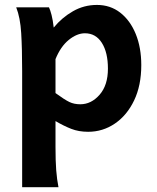

<svg xmlns="http://www.w3.org/2000/svg" viewBox="-20 -528 643 787"><path d="M46.4 -498H180.7Q186 -487.3 191.4 -466.3Q196.8 -445.3 200.2 -415Q233.9 -456.1 279.1 -481.9Q324.2 -507.8 377.4 -507.8Q432.1 -507.8 472.9 -476.1Q513.7 -444.3 536.4 -388.7Q559.1 -333 559.1 -261.2Q559.1 -177.7 529.8 -116.5Q500.5 -55.2 450.9 -21.5Q401.4 12.2 341.3 12.2Q302.7 12.2 272.2 0.2Q241.7 -11.7 207.5 -31.7V73.2Q207.5 131.8 210.4 169.9Q213.4 208 219.7 239.3H70.8Q70.8 120.1 70.8 1.2Q70.8 -117.7 70.8 -236.8Q70.8 -328.1 66.9 -392.3Q63 -456.5 46.4 -498ZM207.5 -285.6V-146.5Q245.1 -119.1 264.4 -109.9Q283.7 -100.6 309.1 -100.6Q354 -100.6 388.2 -139.6Q422.4 -178.7 422.4 -246.6Q422.4 -313 397.5 -352.3Q372.6 -391.6 328.1 -391.6Q295.4 -391.6 262 -364.5Q228.5 -337.4 207.5 -285.6Z"/></svg>

Font: Andika
Style: Bold
Weight: 700
Designer: Victor Gaultney, Annie Olsen, Julie Remington, Don Collingsworth, Eric Hays, Becca Hirsbrunner
Foundry: SIL International
Version: Version 6.101